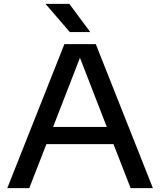

<svg xmlns="http://www.w3.org/2000/svg" viewBox="-20 -967 824 987"><path d="M17.5 0 311 -740H472.5L766 0H651.5L563.5 -226H218.5L130.5 0ZM253 -314.5H529L391 -670ZM339 -802 214 -947H336.5L444 -802Z"/></svg>

Font: Encode Sans Exp Md
Style: Regular
Weight: 500
Width: 7
Designer: Multiple Designers
Foundry: Impallari Type
Version: Version 3.002; ttfautohint (v1.8.3) -l 8 -r 50 -G 200 -x 14 